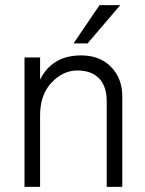

<svg xmlns="http://www.w3.org/2000/svg" viewBox="-20 -732 569 752"><path d="M323 -562H268L370 -712H451ZM459 0H398V-335Q398 -394 368 -425Q338 -456 282.5 -456Q227 -456 182 -408.5Q137 -361 137 -280V0H76V-507H137V-420Q184 -515 298 -515Q371 -515 415 -470Q459 -425 459 -354Z"/></svg>

Font: Hind Kochi Light
Style: Regular
Weight: 300
Designer: Dhruvi Tolia
Foundry: Indian Type Foundry
Version: Version 0.702;PS 1.0;hotconv 1.0.81;makeotf.lib2.5.63406